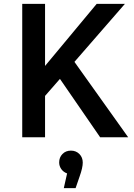

<svg xmlns="http://www.w3.org/2000/svg" viewBox="-20 -710 693 993"><path d="M95 0V-690H213V-369L480 -690H626L365 -390L643 0H498L290 -302L213 -214V0ZM408 131Q408 157 392 202L371 263H310L327 187Q308 180 297 164.5Q286 149 286 130Q286 104 303 86.5Q320 69 347 69Q373 69 390.5 86.5Q408 104 408 131Z"/></svg>

Font: Radio Canada Medium
Style: Regular
Weight: 500
Designer: Charles Daoud, Etienne Aubert Bonn, Alexandre Saumier Demers, Jacques Le Bailly
Foundry: Radio-Canada
Version: Version 2.104; ttfautohint (v1.8.4.7-5d5b);gftools[0.9.28.de